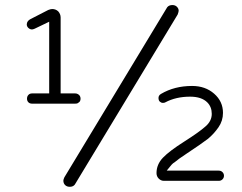

<svg xmlns="http://www.w3.org/2000/svg" viewBox="-20 -718 949 753"><path d="M253.9 14.6Q266.6 14.6 273.4 5.9L676.8 -661.1Q680.7 -671.9 680.7 -675.8Q680.7 -684.6 673.8 -691.4Q667 -698.2 656.2 -698.2Q642.6 -698.2 635.7 -689.5L232.4 -22.5Q228.5 -13.7 228.5 -9.8Q228.5 1 235.4 7.8Q242.2 14.6 253.9 14.6ZM105.5 -311.5H275.4Q282.2 -311.5 285.2 -313.5Q293 -318.4 294.4 -322.8Q295.9 -327.1 295.9 -331.1Q295.9 -342.8 286.1 -348.6Q281.2 -351.6 275.4 -351.6H217.8V-649.4Q217.8 -663.1 208 -673.8Q198.2 -682.6 184.6 -682.6Q178.7 -682.6 168.9 -678.7L98.6 -642.6Q92.8 -639.6 88.9 -634.3Q85 -628.9 85 -622.1Q85 -614.3 91.3 -608.4Q97.7 -602.5 105.5 -602.5Q109.4 -602.5 116.2 -605.5L172.9 -632.8V-351.6H105.5Q96.7 -351.6 91.3 -345.7Q85.9 -339.8 85.9 -331.1Q85.9 -322.3 91.3 -316.9Q96.7 -311.5 105.5 -311.5ZM623 -8.8H837.9Q846.7 -8.8 852.5 -14.6Q858.4 -20.5 858.4 -28.8Q858.4 -37.1 852.5 -43Q846.7 -48.8 837.9 -48.8H633.8Q649.4 -68.4 652.3 -71.3Q655.3 -74.2 656.7 -75.7Q658.2 -77.1 660.2 -78.6Q662.1 -80.1 664.1 -81.1Q678.7 -93.8 712.9 -116.2Q770.5 -154.3 795.9 -173.8Q819.3 -193.4 836.9 -218.8Q854.5 -244.1 854.5 -275.4Q854.5 -320.3 819.8 -350.6Q785.2 -380.9 733.4 -380.9Q664.1 -380.9 611.3 -349.6Q601.6 -343.8 601.6 -334Q601.6 -324.2 606.9 -319.3Q612.3 -314.5 618.7 -314.5Q625 -314.5 627.9 -316.4Q669.9 -338.9 725.6 -338.9Q770.5 -338.9 793 -316.4Q810.5 -298.8 810.5 -271.5Q810.5 -242.2 784.2 -220.7Q759.8 -199.2 703.1 -163.1Q644.5 -126 619.1 -99.6Q593.8 -73.2 593.8 -39.1Q593.8 -26.4 602.5 -17.6Q611.3 -8.8 623 -8.8Z"/></svg>

Font: FakePearl
Style: ExtraLight
Weight: 300
Version: Version 1.2